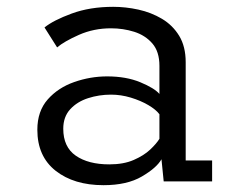

<svg xmlns="http://www.w3.org/2000/svg" viewBox="-20 -532 690 563"><path d="M283.5 11Q197 11 143.2 -31.2Q89.5 -73.5 89.5 -151.5Q89.5 -206 120 -240.5Q150.5 -275 197.8 -291.5Q245 -308 294 -308Q350 -308 391.5 -290.8Q433 -273.5 447.5 -256.5V-339Q447.5 -380.5 426.8 -404.5Q406 -428.5 373.5 -438.8Q341 -449 305.5 -449Q255 -449 211.5 -429.8Q168 -410.5 147.5 -393L110.5 -451.5Q136.5 -472.5 190 -492.2Q243.5 -512 312 -512Q348.5 -512 386 -503.8Q423.5 -495.5 455 -476.8Q486.5 -458 505.5 -426.8Q524.5 -395.5 524.5 -349.5V-61.5H602V0H460L453.5 -65Q439.5 -40 396 -14.5Q352.5 11 283.5 11ZM300.5 -50Q342.5 -50 372.2 -63Q402 -76 420.5 -93.5Q439 -111 447.5 -125V-197Q437.5 -210.5 415 -223.8Q392.5 -237 363.5 -245.8Q334.5 -254.5 305.5 -254.5Q270.5 -254.5 238.5 -244.2Q206.5 -234 186 -211.8Q165.5 -189.5 165.5 -154.5Q165.5 -101 202.2 -75.5Q239 -50 300.5 -50Z"/></svg>

Font: Trispace Light
Style: Regular
Weight: 300
Designer: Tyler Finck
Foundry: Etcetera Type Company
Version: Version 1.210; ttfautohint (v1.8.3)